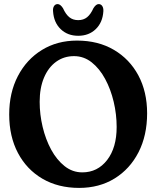

<svg xmlns="http://www.w3.org/2000/svg" viewBox="-20 -908 770 939"><path d="M356.5 -709.5Q460 -709.5 537 -664.2Q614 -619 656.8 -539Q699.5 -459 699.5 -354Q699.5 -245.5 657.5 -163.5Q615.5 -81.5 540.5 -35.2Q465.5 11 367 11Q264.5 11 187.5 -34Q110.5 -79 67.8 -159.8Q25 -240.5 25 -348.5Q25 -454.5 67.5 -536Q110 -617.5 184.8 -663.5Q259.5 -709.5 356.5 -709.5ZM550.5 -287Q550.5 -349 536 -410.2Q521.5 -471.5 494.2 -522Q467 -572.5 428.5 -603Q390 -633.5 342 -633.5Q292.5 -633.5 254.5 -606Q216.5 -578.5 195.2 -528.2Q174 -478 174 -410Q174 -348.5 188.5 -287.5Q203 -226.5 230.2 -176.2Q257.5 -126 296 -95.5Q334.5 -65 382.5 -65Q457 -65 503.8 -125.2Q550.5 -185.5 550.5 -287ZM362.5 -809.5Q388.5 -809.5 406 -823.8Q423.5 -838 437 -868Q449.5 -888 462.5 -888Q474 -888 480.2 -878.2Q486.5 -868.5 485.5 -852.5Q482 -798 448.2 -765.5Q414.5 -733 362.5 -733Q310.5 -733 276.8 -765.5Q243 -798 239.5 -852.5Q238 -868.5 244.2 -878.2Q250.5 -888 262 -888Q275 -888 288 -868Q301.5 -838 319 -823.8Q336.5 -809.5 362.5 -809.5Z"/></svg>

Font: Fraunces 144pt S100 SemiBold
Style: Regular
Weight: 600
Version: Version 1.000; ttfautohint (v1.8.3)